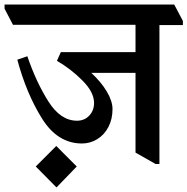

<svg xmlns="http://www.w3.org/2000/svg" viewBox="-60 -677 823 843"><path d="M0 0ZM743 -567H640V43H623L535 -7V-357H341Q384 -317 409 -275Q434 -233 434 -198Q434 -154 416 -119.5Q398 -85 367 -66Q336 -47 300 -47Q193 -47 124.5 -156.5Q56 -266 16 -415L60 -430Q99 -316 152.5 -231.5Q206 -147 278 -147Q311 -147 332 -169.5Q353 -192 353 -225Q353 -272 302.5 -323Q252 -374 190 -410L207 -448H535V-568H-3L-40 -639V-657H705L743 -585ZM277 54 188 146 97 54 187 -36Z"/></svg>

Font: Martel
Style: Bold
Weight: 700
Designer: Dan Reynolds
Foundry: Dan Reynolds
Version: Version 1.001; ttfautohint (v1.1) -l 5 -r 5 -G 72 -x 0 -D la